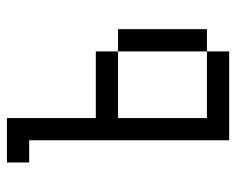

<svg xmlns="http://www.w3.org/2000/svg" viewBox="-82 -582 665 540"><g transform="rotate(-90 250.0 -312.5)"><path d="M125 -562.5V0H375V-62.5H187.5Q187.5 -62.5 187.5 -312.5H375Q375 -312.5 375 -62.5H437.5Q437.5 -62.5 437.5 -312.5H375V-375H187.5Q187.5 -375 187.5 -625H62.5V-562.5Z"/></g></svg>

Font: BFUnifontExMono
Style: Regular
Weight: 500
Version: Version 15.0.06